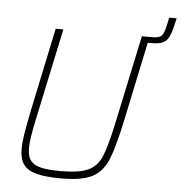

<svg xmlns="http://www.w3.org/2000/svg" viewBox="-55 -838 849 899"><g transform="rotate(5 369.5 -389.0)"><path d="M739 -786 732 -756Q723 -716 712.5 -696Q702 -676 683.5 -668Q665 -660 632 -660H614L537 -294Q509 -161 484.5 -102Q460 -43 412 -17.5Q364 8 266 8Q191 8 148.5 -3.5Q106 -15 87.5 -41Q69 -67 69 -114Q69 -144 75.5 -184Q82 -224 96 -294L179 -688H215L125 -264Q113 -208 108 -176Q103 -144 103 -120Q103 -83 117.5 -63Q132 -43 165.5 -34.5Q199 -26 260 -26Q347 -26 389 -45.5Q431 -65 451 -111.5Q471 -158 494 -264L578 -660L584 -688H635Q666 -688 677 -700Q688 -712 696 -749L704 -786Z"/></g></svg>

Font: Saira Semi Condensed Thin
Style: Italic
Weight: 100
Width: 4
Italic angle: -12°
Designer: Hector Gatti with collaboration of the Omnibus-Type team
Foundry: Omnibus-Type
Version: Version 1.001; ttfautohint (v1.8)